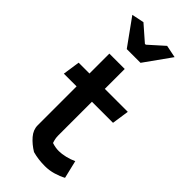

<svg xmlns="http://www.w3.org/2000/svg" viewBox="-262 -869 928 928"><g transform="rotate(45 201.5 -405.5)"><path d="M49 -807 112 -820 191 -751H197L274 -820L338 -807L241 -671H147ZM182 -2Q149 -22 126 -48.5Q103 -75 103 -106V-372H16L29 -460H103V-596H208V-460H365L352 -372H208V-141Q208 -120 216 -98Q240 -90 263 -90Q283 -90 308 -96Q333 -102 354 -112L376 -20Q354 -8 325.5 0.5Q297 9 267 9Q221 9 182 -2Z"/></g></svg>

Font: Athiti SemiBold
Style: Regular
Weight: 600
Designer: CadsonDemak Team
Foundry: CadsonDemak
Version: Version 1.033